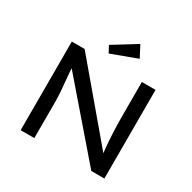

<svg xmlns="http://www.w3.org/2000/svg" viewBox="-195 -1117 1315 1313"><g transform="rotate(30 462.0 -460.0)"><path d="M132 0V-700H233L717 -127L705 -118Q700 -145 697 -176.5Q694 -208 691.5 -242.5Q689 -277 687.5 -314.5Q686 -352 685.5 -391Q685 -430 685 -470V-700H793V0H690L213 -552L220 -566Q223 -522 226 -486.5Q229 -451 232 -422Q235 -393 236.5 -369.5Q238 -346 239 -326.5Q240 -307 240 -291V0ZM391 -755 363 -807 546 -920 593 -830Z"/></g></svg>

Font: Lexend Exa
Style: Regular
Weight: 400
Designer: Bonnie Shaver-Troup, Thomas Jockin
Foundry: Lexend
Version: Version 1.007